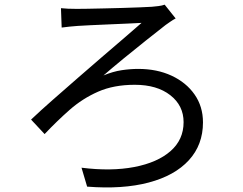

<svg xmlns="http://www.w3.org/2000/svg" viewBox="-20 -764 1040 822"><path d="M241 -729Q268 -726 308 -726Q324 -726 355 -726.5Q386 -727 425.5 -728Q465 -729 504.5 -730Q544 -731 577.5 -732.5Q611 -734 630 -735Q643 -736 658.5 -738Q674 -740 685 -744L732 -685Q722 -680 709 -671Q696 -662 689 -657Q652 -628 604 -590Q556 -552 508 -512.5Q460 -473 423 -441Q464 -458 501 -463.5Q538 -469 572 -469Q652 -469 714.5 -440Q777 -411 813 -359.5Q849 -308 849 -240Q849 -144 788.5 -78Q728 -12 616.5 17.5Q505 47 353 35L329 -46Q456 -30 555 -49Q654 -68 710 -117Q766 -166 766 -241Q766 -312 709 -356.5Q652 -401 557 -401Q467 -401 400 -371.5Q333 -342 278.5 -294Q224 -246 171 -190L113 -252Q154 -291 206.5 -337Q259 -383 314.5 -431.5Q370 -480 422.5 -525Q475 -570 517.5 -606.5Q560 -643 586 -666Q563 -665 525 -663Q487 -661 444.5 -659.5Q402 -658 366 -656Q330 -654 312 -653Q296 -652 277.5 -650Q259 -648 244 -646Z"/></svg>

Font: Noto IKEA Simplified Chinese
Style: Regular
Weight: 400
Designer: Monotype Design Team
Foundry: Monotype Imaging Inc.
Version: Version 1.100